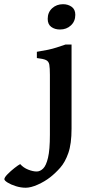

<svg xmlns="http://www.w3.org/2000/svg" viewBox="-145 -652 430 900"><path d="M208 -582.5Q208 -552.2 187.5 -533Q167 -513.7 136.2 -513.7Q111.8 -513.7 95.2 -525.9Q78.6 -538.1 78.6 -563.5Q78.6 -594.2 99.4 -613.3Q120.1 -632.3 150.4 -632.3Q173.8 -632.3 190.9 -620.1Q208 -607.9 208 -582.5ZM190.4 -48.8Q190.4 22.5 175.3 65.4Q160.2 108.4 137.2 134.3Q114.3 160.2 89.8 179.2Q64.9 198.7 32.2 213.4Q-0.5 228 -24.4 228Q-47.4 228 -70.6 220.7Q-93.8 213.4 -109.1 203.9Q-124.5 194.3 -124.5 188Q-124.5 179.7 -109.6 164.6Q-94.7 149.4 -76.9 135.5Q-59.1 121.6 -50.3 117.2Q-35.2 134.3 -12.9 143.1Q9.3 151.9 26.9 151.9Q43 151.9 57.1 138.2Q71.3 124.5 80.1 87.4Q88.9 50.3 88.9 -20V-301.3Q88.9 -333 86.2 -348.6Q83.5 -364.3 70.8 -370.4Q58.1 -376.5 27.8 -379.9V-409.2Q58.6 -414.1 80.1 -418.7Q101.6 -423.3 120.4 -429.4Q139.2 -435.5 162.6 -443.4H190.4Z"/></svg>

Font: Namdhinggo SemiBold
Style: Regular
Weight: 600
Designer: Victor Gaultney
Foundry: SIL International
Version: Version 3.001